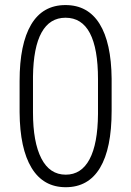

<svg xmlns="http://www.w3.org/2000/svg" viewBox="-20 -741 526 770"><path d="M427.7 -296.9Q427.7 -145.5 381.1 -67.9Q334.5 9.8 243.7 9.8Q153.8 9.8 106.7 -67.6Q59.6 -145 58.6 -291V-416Q58.6 -564.5 105 -642.6Q151.4 -720.7 242.7 -720.7Q332.5 -720.7 379.4 -645.3Q426.3 -569.8 427.7 -425.3ZM373 -423.8Q373 -545.9 340.6 -607.9Q308.1 -669.9 242.7 -669.9Q179.7 -669.9 146.7 -610.6Q113.8 -551.3 112.3 -434.1V-290Q112.3 -170.9 145.8 -105.7Q179.2 -40.5 243.7 -40.5Q306.2 -40.5 339.1 -102.3Q372.1 -164.1 373 -283.7Z"/></svg>

Font: TypoPRO Roboto
Style: Regular
Weight: 300
Designer: Google
Version: Version 2.136; 2016